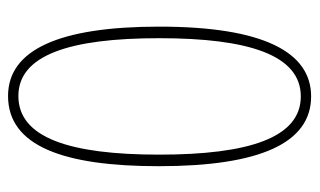

<svg xmlns="http://www.w3.org/2000/svg" viewBox="-174 -590 774 465"><g transform="rotate(-90 212.5 -357.0)"><path d="M212 10C319 10 381 -105 381 -358C381 -600 325 -724 213 -724C92 -724 43 -590 43 -359C43 -114 99 10 212 10ZM212 -15C112 -15 71 -141 71 -358C71 -575 112 -699 213 -699C312 -699 353 -575 353 -358C353 -141 312 -15 212 -15Z"/></g></svg>

Font: Noto Serif Devanagari ExtraCondensed Thin
Style: Regular
Weight: 100
Width: 2
Designer: Universal Thirst, Indian Type Foundry and the Monotype Design Team
Foundry: Monotype Imaging Inc.
Version: Version 2.004